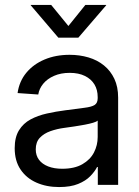

<svg xmlns="http://www.w3.org/2000/svg" viewBox="-20 -755 567 784"><path d="M221.2 8.8Q169.9 8.8 128.9 -9.3Q87.9 -27.3 64 -62.7Q40 -98.1 40 -149.9Q40 -194.8 57.6 -223.1Q75.2 -251.5 104.7 -267.3Q134.3 -283.2 171.4 -291.5Q208.5 -299.8 247.1 -304.7Q295.9 -311.5 325 -314.9Q354 -318.4 366.5 -326.4Q378.9 -334.5 378.9 -354V-358.4Q378.9 -388.2 365.7 -410.2Q352.5 -432.1 326.9 -444.8Q301.3 -457.5 264.6 -457.5Q228.5 -457.5 200.7 -445.3Q172.9 -433.1 156.5 -413.1Q140.1 -393.1 136.2 -369.1L51.8 -375Q58.6 -422.9 87.4 -457.8Q116.2 -492.7 161.9 -512Q207.5 -531.2 264.2 -531.2Q305.2 -531.2 341.3 -520.5Q377.4 -509.8 404.5 -487.8Q431.6 -465.8 447 -433.1Q462.4 -400.4 462.4 -356.4V0H379.4V-73.2H376.5Q367.2 -54.7 348.6 -35.6Q330.1 -16.6 299.1 -3.9Q268.1 8.8 221.2 8.8ZM233.9 -65.9Q284.2 -65.9 316.4 -84.5Q348.6 -103 363.8 -132.6Q378.9 -162.1 378.9 -195.8V-262.7Q374 -257.8 359.9 -253.7Q345.7 -249.5 325.9 -245.8Q306.2 -242.2 284.4 -238.8Q262.7 -235.4 243.2 -232.9Q212.9 -229 186 -219.5Q159.2 -210 142.6 -192.4Q126 -174.8 126 -145Q126 -120.1 139.2 -102.5Q152.3 -85 176.8 -75.4Q201.2 -65.9 233.9 -65.9ZM189 -734.9 259.3 -648.9 328.6 -734.9H413.6V-733.4L299.8 -601.1H218.3L105.5 -733.4V-734.9Z"/></svg>

Font: Inter 28pt
Style: Regular
Weight: 400
Designer: Rasmus Andersson
Foundry: rsms
Version: Version 4.001;git-66647c0bb